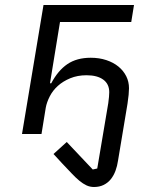

<svg xmlns="http://www.w3.org/2000/svg" viewBox="-20 -536 640 768"><path d="M356 212Q340 212 326 205.5Q312 199 297.5 187Q283 175 266.5 157.5Q250 140 229 118L194 80L247 32L351 142L369 138L413 -123Q415 -136 416 -148.5Q417 -161 417 -167Q417 -200 393 -217.5Q369 -235 326 -235Q290 -235 261 -223Q232 -211 211.5 -192.5Q191 -174 179 -150.5Q167 -127 163 -105L146 0H68L154 -516H516L505 -448H220L180 -203H185Q212 -254 249.5 -279.5Q287 -305 343 -305Q377 -305 405.5 -295.5Q434 -286 454 -269.5Q474 -253 485 -231Q496 -209 496 -183Q496 -173 494.5 -156.5Q493 -140 490 -121L452 107Q449 128 442 147Q435 166 423.5 180.5Q412 195 395 203.5Q378 212 356 212Z"/></svg>

Font: IBM Plex Mono
Style: Italic
Weight: 400
Italic angle: -9°
Monospace: yes
Designer: Mike Abbink, Paul van der Laan, Pieter van Rosmalen
Foundry: Bold Monday
Version: Version 2.3